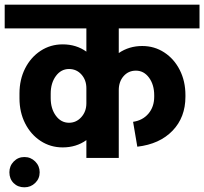

<svg xmlns="http://www.w3.org/2000/svg" viewBox="-55 -673 870 818"><path d="M451 -552V-447Q495 -477 551 -477Q603 -477 645 -449.5Q687 -422 711 -374.5Q735 -327 735 -268V-261Q735 -173 680 -116Q625 -59 530 -48L512 -154Q553 -160 577.5 -189Q602 -218 602 -261V-267Q602 -312 580 -342Q558 -372 524 -372Q492 -372 471.5 -348.5Q451 -325 451 -289V0H313V-76Q270 -45 212 -45Q160 -45 118 -72.5Q76 -100 52 -147.5Q28 -195 28 -254V-275Q28 -334 52 -381.5Q76 -429 118 -456.5Q160 -484 212 -484Q270 -484 313 -453V-552H-35V-653H795V-552ZM313 -233V-297Q313 -332 292 -355.5Q271 -379 239 -379Q205 -379 183 -349Q161 -319 161 -274V-255Q161 -210 183 -180Q205 -150 239 -150Q270 -150 291.5 -174Q313 -198 313 -233ZM-15 61Q-15 34 3.5 15Q22 -4 49 -4Q76 -4 95 15Q114 34 114 61Q114 88 95 106.5Q76 125 49 125Q21 125 3 107Q-15 89 -15 61Z"/></svg>

Font: Akshar SemiBold
Style: Regular
Weight: 600
Designer: Tall Chai
Foundry: Tall Chai
Version: Version 1.000